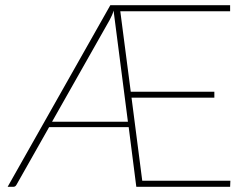

<svg xmlns="http://www.w3.org/2000/svg" viewBox="-20 -723 966 743"><path d="M475 -252 419.5 -682Q417 -672 413.2 -663.8Q409.5 -655.5 404.5 -646L181.5 -252ZM871.5 -23.5 870.5 0H507.5L478 -231H170L43.5 -7.5Q39.5 0 31 0H9.5L407 -703H870.5V-679.5H445.5L486 -368H809.5V-345H489L530.5 -23.5Z"/></svg>

Font: Lato 2
Style: Regular
Weight: 200
Designer: Lukasz Dziedzic with Adam Twardoch and Botio Nikoltchev
Foundry: tyPoland Lukasz Dziedzic
Version: Version 2.015; 2015-08-06; http://www.latofonts.com/